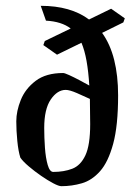

<svg xmlns="http://www.w3.org/2000/svg" viewBox="-20 -631 471 660"><path d="M176 -443 129 -476 134 -490 223 -533Q192 -557 138 -560L120 -611Q223 -611 286 -564L362 -601L409 -568L404 -554L331 -518Q359 -479 372.5 -425Q386 -371 386 -303Q386 -199 369 -136.5Q352 -74 324 -42.5Q296 -11 261.5 -1Q227 9 191 9Q182 9 163 -1Q144 -11 121.5 -26.5Q99 -42 79 -59Q59 -76 50 -89Q43 -111 39.5 -146.5Q36 -182 36 -214Q36 -249 51.5 -287.5Q67 -326 102.5 -353Q138 -380 197 -380Q202 -380 217.5 -373Q233 -366 252 -356Q271 -346 287 -337Q284 -385 277.5 -421.5Q271 -458 260 -484ZM206 -322Q177 -322 154.5 -289Q132 -256 132 -191Q132 -158 134.5 -123Q137 -88 144 -64Q151 -40 163 -40Q200 -40 228.5 -51Q257 -62 273.5 -97Q290 -132 290 -204Q290 -227 289.5 -249Q289 -271 289 -291Q270 -300 244.5 -311Q219 -322 206 -322Z"/></svg>

Font: Grenze Gotisch
Style: Regular
Weight: 400
Designer: Renata Polastri
Foundry: Omnibus-Type
Version: Version 1.001